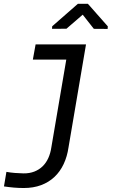

<svg xmlns="http://www.w3.org/2000/svg" viewBox="-20 -758 627 993"><path d="M164.1 -528.3H424.8L334.5 3.4Q327.6 51.3 309.3 90.3Q291 129.4 261.7 157Q232.4 184.6 192.6 199.5Q152.8 214.4 103 214.4Q76.7 214.4 51.5 212.2Q26.4 210 0.5 206.1L13.2 130.9Q35.2 134.8 56.9 136.5Q78.6 138.2 100.6 138.7Q132.3 139.2 157.5 129.4Q182.6 119.6 200.7 101.8Q218.8 84 230 59.1Q241.2 34.2 245.6 3.9L322.8 -449.7H149.9ZM537.6 -621.6 536.6 -608.4 465.3 -608.9 407.7 -682.1 323.7 -609.4 249 -608.9 250 -622.1 382.8 -738.3H434.6Z"/></svg>

Font: Roboto Mono
Style: Italic
Weight: 400
Designer: Google
Version: Version 2.000985; 2015; ttfautohint (v1.3)